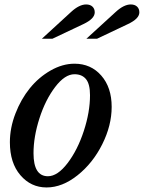

<svg xmlns="http://www.w3.org/2000/svg" viewBox="-20 -823 639 853"><path d="M23.9 -190.9Q23.9 -254.9 48.6 -318.6Q73.2 -382.3 112.5 -430.9Q151.9 -479.5 204.8 -509.8Q257.8 -540 311 -540Q383.8 -540 429.9 -487.3Q476.1 -434.6 476.1 -348.1Q476.1 -265.6 434.3 -182.1Q392.6 -98.6 324.7 -44.4Q256.8 9.8 187 9.8Q117.2 9.8 70.6 -44.7Q23.9 -99.1 23.9 -190.9ZM192.9 -40Q235.8 -40 280.3 -98.4Q324.7 -156.7 352.3 -241Q379.9 -325.2 379.9 -399.9Q379.9 -449.7 362.1 -471.4Q344.2 -493.2 311 -493.2Q268.1 -493.2 224.9 -436.3Q181.6 -379.4 155.3 -297.4Q128.9 -215.3 128.9 -142.1Q128.9 -40 192.9 -40ZM212.9 -650.9H166L295.9 -770Q332 -803.2 362.8 -803.2Q380.4 -803.2 390.6 -793.7Q400.9 -784.2 400.9 -768.1Q400.9 -739.7 350.1 -715.8ZM411.1 -650.9H363.8L494.1 -770Q530.3 -803.2 561 -803.2Q578.6 -803.2 588.9 -793.7Q599.1 -784.2 599.1 -768.1Q599.1 -739.7 547.9 -715.8Z"/></svg>

Font: Libre Baskerville
Style: Italic
Weight: 400
Designer: Pablo Impallari, Rodrigo Fuenzalida
Foundry: Pablo Impallari, Rodrigo Fuenzalida
Version: Version 1.000